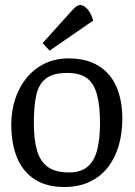

<svg xmlns="http://www.w3.org/2000/svg" viewBox="-20 -737 537 766"><path d="M236 9Q166 9 119 -21Q72 -51 48.5 -107Q25 -163 25 -240Q25 -294 40.5 -341.5Q56 -389 85.5 -425.5Q115 -462 157.5 -483Q200 -504 253 -504Q325 -504 373 -474.5Q421 -445 444.5 -391Q468 -337 468 -263Q468 -205 453.5 -155.5Q439 -106 410 -69Q381 -32 337.5 -11.5Q294 9 236 9ZM255 -49Q303 -49 330 -72.5Q357 -96 368 -140Q379 -184 379 -245Q379 -315 367 -359.5Q355 -404 327 -425Q299 -446 248 -446Q192 -446 163 -423.5Q134 -401 124.5 -356.5Q115 -312 115 -245Q115 -183 127 -139Q139 -95 169.5 -72Q200 -49 255 -49ZM178 -535 150 -565 259 -686Q271 -700 281 -708.5Q291 -717 301 -717Q313 -717 327.5 -702Q342 -687 352 -655Z"/></svg>

Font: Faustina Light
Style: Regular
Weight: 400
Version: Version 1.200